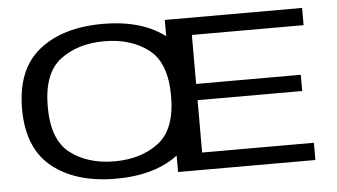

<svg xmlns="http://www.w3.org/2000/svg" viewBox="-49 -763 1491 849"><g transform="rotate(-5 696.5 -338.5)"><path d="M433.5 5.5Q611.5 5.5 716.5 -78.8Q821.5 -163 821.5 -337.5Q821.5 -512.5 716.5 -597Q611.5 -681.5 433.5 -681.5Q255.5 -681.5 150.8 -597.2Q46 -513 46 -337.5Q46 -163 151 -78.8Q256 5.5 433.5 5.5ZM433.5 -71.5Q316 -71.5 238 -130.8Q160 -190 160 -337.5Q160 -486 238 -545.2Q316 -604.5 433.5 -604.5Q551.5 -604.5 629.5 -545.2Q707.5 -486 707.5 -337.5Q707.5 -190 629.5 -130.8Q551.5 -71.5 433.5 -71.5ZM709 0H1318.5V-76.5H822.5V-309H1287V-381H822.5V-598.5H1318.5V-675H709Z"/></g></svg>

Font: Anybody Expanded
Style: Regular
Weight: 400
Width: 7
Version: Version 1.113;gftools[0.9.25]